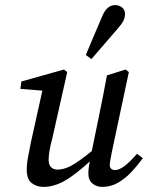

<svg xmlns="http://www.w3.org/2000/svg" viewBox="-20 -723 581 754"><path d="M151 11Q124 11 104.5 -4Q85 -19 85 -57Q85 -81 91 -111Q97 -141 102 -167L151 -388L160 -366L60 -374L64 -403L231 -450L244 -440L185 -178Q178 -152 174.5 -131.5Q171 -111 171 -95Q171 -76 180.5 -66.5Q190 -57 206 -57Q237 -57 274 -80.5Q311 -104 372 -156L374 -129Q309 -63 255 -26Q201 11 151 11ZM381 11Q360 11 343.5 -2Q327 -15 327 -42Q327 -54 329 -68Q331 -82 336 -108L367 -259Q376 -301 384 -343Q392 -385 400 -427L473 -450L486 -440L419 -125Q416 -108 413.5 -95Q411 -82 411 -75Q411 -65 417 -60Q423 -55 431 -55Q448 -55 469 -71Q490 -87 518 -119L541 -102Q520 -73 496 -47.5Q472 -22 443.5 -5.5Q415 11 381 11ZM317 -507Q332 -544 348.5 -582Q365 -620 381 -658Q399 -703 432 -703Q447 -703 459 -694Q471 -685 471 -667Q471 -643 446 -615Q420 -584 393 -553.5Q366 -523 339 -491Z"/></svg>

Font: Lisu Bosa Medium
Style: Italic
Weight: 500
Italic angle: -19°
Designer: David Morse, Annie Olsen, Victor Gaultney, Frank Grießhammer (Latin)
Foundry: SIL International
Version: Version 2.000